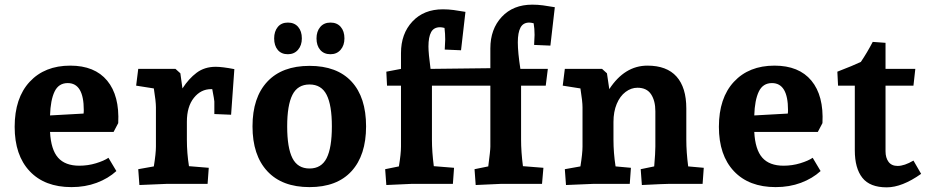

<svg xmlns="http://www.w3.org/2000/svg" viewBox="-20 -790 4004 825"><path d="M43 -245Q43 -369 107.5 -438.5Q172 -508 282 -508Q387 -508 440.5 -443.5Q494 -379 488 -261L468 -223H195Q199 -147 229.5 -112.5Q260 -78 321 -78Q358 -78 392.5 -88.5Q427 -99 446 -112L480 -55Q445 -23 395.5 -4.5Q346 14 287 14Q172 14 107.5 -54.5Q43 -123 43 -245ZM339 -302Q340 -307 340 -317Q340 -433 271 -433Q232 -433 214.5 -396.5Q197 -360 195 -294Z M574 -63 641 -75Q650 -131 650 -160V-329Q650 -354 641 -410L565 -422L574 -494H734L755 -475L764 -410Q791 -452 825 -477.5Q859 -503 907 -503Q935 -503 987 -493L973 -297L901 -300V-354Q901 -360 892 -407H887Q843 -407 813 -369.5Q783 -332 783 -267V-190Q783 -132 792 -76L877 -69L872 0H698L579 5Z M1065 -247Q1065 -371 1128.5 -439Q1192 -507 1310 -507Q1428 -507 1490.5 -439.5Q1553 -372 1553 -247Q1553 -123 1490.5 -54.5Q1428 14 1310 14Q1192 14 1128.5 -54.5Q1065 -123 1065 -247ZM1406 -247Q1406 -338 1383.5 -382.5Q1361 -427 1310 -427Q1259 -427 1236.5 -382.5Q1214 -338 1214 -247Q1214 -155 1236.5 -110.5Q1259 -66 1310 -66Q1361 -66 1383.5 -110.5Q1406 -155 1406 -247ZM1340 -625Q1340 -655 1356 -674Q1372 -693 1400 -693Q1428 -693 1444 -674.5Q1460 -656 1460 -625Q1460 -595 1443.5 -576Q1427 -557 1400 -557Q1372 -557 1356 -575.5Q1340 -594 1340 -625ZM1158 -625Q1158 -655 1173.5 -674Q1189 -693 1217 -693Q1245 -693 1261 -674.5Q1277 -656 1277 -625Q1277 -595 1260.5 -576Q1244 -557 1217 -557Q1189 -557 1173.5 -575.5Q1158 -594 1158 -625Z M1694 -75Q1703 -129 1703 -160V-422H1643L1640 -482L1703 -494V-562Q1703 -645 1752 -697.5Q1801 -750 1883 -750Q1906 -750 1929 -747Q1952 -744 1980 -739L1961 -574L1891 -577L1893 -620Q1893 -645 1890 -670Q1878 -673 1871 -673Q1844 -673 1832.5 -652Q1821 -631 1821 -590Q1821 -561 1830 -494L2087 -497V-582Q2087 -665 2136 -717.5Q2185 -770 2267 -770Q2290 -770 2313 -767Q2336 -764 2364 -759L2345 -594L2275 -597L2277 -640Q2277 -667 2273 -690Q2261 -693 2254 -693Q2228 -693 2216.5 -671.5Q2205 -650 2205 -608Q2205 -565 2216 -494H2334L2325 -422H2219V-190Q2219 -138 2227 -76L2315 -69L2309 0H2134L2024 5L2019 -63L2078 -75Q2087 -143 2087 -160V-422H1836V-190Q1836 -138 1844 -76L1931 -69L1926 0H1750L1640 5L1635 -63Z M2407 -63 2474 -75Q2483 -131 2483 -160V-329Q2483 -354 2474 -410L2398 -422L2407 -494H2567L2588 -475L2598 -407Q2664 -508 2762 -508Q2845 -508 2887 -461Q2929 -414 2929 -324V-190Q2929 -137 2937 -75L3004 -69L2999 0H2856Q2838 0 2738 5L2733 -63L2791 -75Q2796 -133 2796 -160V-312Q2796 -357 2777.5 -385Q2759 -413 2719 -413Q2692 -413 2668 -395Q2644 -377 2630 -343.5Q2616 -310 2616 -266V-190Q2616 -133 2625 -75L2691 -69L2686 0H2531L2412 5Z M3069 -245Q3069 -369 3133.5 -438.5Q3198 -508 3308 -508Q3413 -508 3466.5 -443.5Q3520 -379 3514 -261L3494 -223H3221Q3225 -147 3255.5 -112.5Q3286 -78 3347 -78Q3384 -78 3418.5 -88.5Q3453 -99 3472 -112L3506 -55Q3471 -23 3421.5 -4.5Q3372 14 3313 14Q3198 14 3133.5 -54.5Q3069 -123 3069 -245ZM3365 -302Q3366 -307 3366 -317Q3366 -433 3297 -433Q3258 -433 3240.5 -396.5Q3223 -360 3221 -294Z M3653 -144V-422H3581L3578 -482Q3648 -509 3679 -524Q3706 -564 3730 -610L3785 -606V-494H3913L3905 -422H3785V-140Q3785 -112 3798 -94.5Q3811 -77 3837 -77Q3866 -77 3905 -100L3938 -43Q3856 15 3790 15Q3718 15 3685.5 -26Q3653 -67 3653 -144Z"/></svg>

Font: Andada Pro ExtraBold
Style: Regular
Weight: 800
Designer: Carolina Giovagnoli
Foundry: Huerta Tipografica
Version: Version 3.005; ttfautohint (v1.8.4)